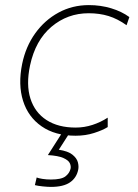

<svg xmlns="http://www.w3.org/2000/svg" viewBox="-20 -524 542 754"><path d="M277 9Q196.5 9 143.5 -27.8Q90.5 -64.5 70.5 -128.2Q50.5 -192 67 -273Q81 -341 118.2 -393Q155.5 -445 209.8 -474.5Q264 -504 329 -504Q375 -504 416.5 -491.5Q458 -479 488 -457L477 -425Q442 -450 406.5 -461Q371 -472 328 -472Q245 -472 182 -418.8Q119 -365.5 98 -267Q82 -191.5 99.5 -136.8Q117 -82 162.8 -52.5Q208.5 -23 277 -23Q311 -23 343.2 -33.5Q375.5 -44 403 -62V-25Q383 -12.5 349.5 -1.8Q316 9 277 9ZM180 210Q167.5 210 148 208Q128.5 206 117 203L124 173Q131 176 146.5 178.5Q162 181 180 181Q220.5 181 236.5 169Q252.5 157 257 139Q259.5 128.5 254.2 117Q249 105.5 229 96.5Q209 87.5 168 85L230 -12H255L252 0L211 64Q247 69.5 264.2 83.2Q281.5 97 285.8 113.2Q290 129.5 287 143Q280.5 174.5 254.8 192.2Q229 210 180 210Z"/></svg>

Font: Commissioner Thin
Style: Italic
Weight: 100
Italic angle: -12°
Designer: Kostas Bartsokas
Foundry: Kostas Bartsokas
Version: Version 1.000; ttfautohint (v1.8.3)